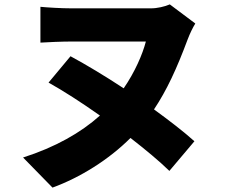

<svg xmlns="http://www.w3.org/2000/svg" viewBox="-20 -776 1040 874"><path d="M301 -520 201 -400C266 -364 350 -310 435 -250C348 -172 232 -106 85 -59L219 78C345 32 475 -49 574 -148C642 -95 705 -43 751 2L865 -133C816 -177 751 -227 681 -278C739 -365 784 -462 834 -596C845 -625 858 -651 869 -669L753 -756C730 -746 696 -738 667 -738C619 -738 411 -738 306 -738C258 -738 194 -742 164 -745V-582C194 -584 263 -587 306 -587C411 -587 595 -587 644 -587C629 -529 594 -448 543 -374C458 -430 373 -481 301 -520Z"/></svg>

Font: Noto Sans TC Black
Style: Regular
Weight: 900
Designer: Ryoko NISHIZUKA 西塚涼子 (kana, bopomofo & ideographs); Paul D. Hunt (Latin, Greek & Cyrillic); Sandoll Communications 산돌커뮤니
Foundry: Adobe
Version: Version 2.004;hotconv 1.0.118;makeotfexe 2.5.65603